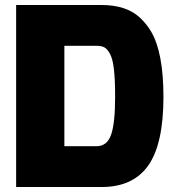

<svg xmlns="http://www.w3.org/2000/svg" viewBox="-20 -752 707 772"><path d="M368.2 -164.1Q410.2 -164.1 426.5 -209.7Q442.9 -255.4 442.9 -363.8Q442.9 -430.7 438.2 -472.2Q433.6 -513.7 422.9 -534.2Q412.1 -554.7 400.1 -561.3Q388.2 -567.9 368.2 -567.9H238.8V-164.1ZM388.2 0H44.9V-731.9H388.2Q486.8 -731.9 541.5 -682.1Q568.4 -657.2 587.4 -625.5Q637.2 -541 637.2 -362.8Q637.2 -173.3 576.2 -86.7Q515.1 0 388.2 0Z"/></svg>

Font: Squarion Black
Style: Regular
Weight: 900
Designer: Natanael Gama
Version: Version 1.00;September 12, 2019;FontCreator 11.5.0.2425 64-b